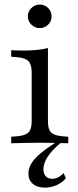

<svg xmlns="http://www.w3.org/2000/svg" viewBox="-20 -638 346 855"><path d="M121 -206.5V-315.3Q121 -350.8 107.3 -365.3Q93.5 -379.8 57.3 -383.1L29.8 -385.5V-414.5Q45.2 -413.7 57.7 -413.3Q70.2 -412.9 83.9 -412.9Q116.9 -412.9 144.8 -415.7Q172.6 -418.5 193.5 -424.2V-414.5V-206.5ZM157.3 -2.4Q119.4 -2.4 89.9 -1.6Q60.5 -0.8 29.8 0V-29L58.9 -31.5Q93.5 -34.7 107.3 -48.4Q121 -62.1 121 -96.8V-206.5H193.5V-96.8Q193.5 -62.1 207.3 -48.4Q221 -34.7 255.6 -31.5L283.9 -29V0Q254 -0.8 224.6 -1.6Q195.2 -2.4 157.3 -2.4ZM179.8 197.6Q146 197.6 126.2 180.6Q106.5 163.7 106.5 134.7Q106.5 112.1 119.8 89.9Q133.1 67.7 161.7 44Q190.3 20.2 234.7 -7.3H254Q254 -4.8 252.8 -4Q251.6 -3.2 249.2 -0.8Q212.9 29 193.1 58.9Q173.4 88.7 173.4 115.3Q173.4 135.5 183.5 146.8Q193.5 158.1 212.1 158.1Q241.1 158.1 262.9 132.3L273.4 155.6Q256.5 175.8 231.5 186.7Q206.5 197.6 179.8 197.6ZM157.3 -512.9Q135.5 -512.9 119.8 -528.2Q104 -543.5 104 -565.3Q104 -587.1 119.8 -602.4Q135.5 -617.7 157.3 -617.7Q179 -617.7 194.4 -602.4Q209.7 -587.1 209.7 -565.3Q209.7 -543.5 194.4 -528.2Q179 -512.9 157.3 -512.9Z"/></svg>

Font: Playfair 5pt SemiExpanded Light Light
Style: Regular
Weight: 300
Version: Version 2.203